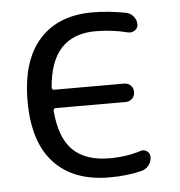

<svg xmlns="http://www.w3.org/2000/svg" viewBox="-44 -572 587 625"><g transform="rotate(-5 249.0 -260.0)"><path d="M290 10Q172 10 108.5 -58.5Q45 -127 45 -260Q45 -392 106.5 -461Q168 -530 280 -530Q332 -530 390 -519Q404 -516 413.5 -504.5Q423 -493 423 -478Q423 -466 412.5 -459Q402 -452 390 -455Q339 -468 285 -468Q140 -468 127 -298Q127 -290 135 -290H363Q376 -290 384.5 -281.5Q393 -273 393 -260Q393 -247 384.5 -238.5Q376 -230 363 -230H134Q127 -230 127 -221Q134 -133 175.5 -92.5Q217 -52 295 -52Q351 -52 397 -67Q408 -71 418 -64Q428 -57 428 -45Q428 -30 419 -18Q410 -6 395 -2Q348 10 290 10Z"/></g></svg>

Font: Rounded Mplus 1c
Style: Regular
Weight: 400
Version: Version 1.059.20150529